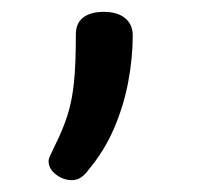

<svg xmlns="http://www.w3.org/2000/svg" viewBox="-20 -104 353 324"><path d="M101 200Q87 200 74.5 190.5Q62 181 62 168Q62 164 65 158Q68 152 72 143Q87 113 94.5 88.5Q102 64 105 33.5Q108 3 108 -46Q108 -65 120.5 -74.5Q133 -84 155 -84Q178 -84 191 -73.5Q204 -63 204 -44Q204 -7 196.5 33.5Q189 74 172.5 112.5Q156 151 129 183Q125 189 118 194.5Q111 200 101 200Z"/></svg>

Font: Playwrite US Modern
Style: Regular
Weight: 400
Designer: Veronika Burian, José Scaglione
Foundry: TypeTogether
Version: Version 1.002